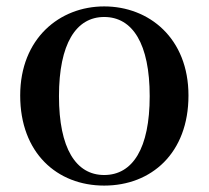

<svg xmlns="http://www.w3.org/2000/svg" viewBox="-20 -563 652 599"><path d="M305 16C452 16 568 -85 568 -265C568 -444 445 -543 305 -543C166 -543 43 -443 43 -265C43 -86 158 16 305 16ZM305 -17C217 -17 164 -100 164 -263C164 -426 217 -510 305 -510C394 -510 447 -426 447 -263C447 -100 394 -17 305 -17Z"/></svg>

Font: Noto Serif CJK JP SemiBold
Style: Regular
Weight: 600
Designer: Ryoko NISHIZUKA 西塚涼子 (kana & ideographs); Frank Grießhammer (Latin, Greek & Cyrillic); Wenlong ZHANG 张文龙 (bopomofo); San
Foundry: Adobe
Version: Version 2.001;hotconv 1.1.0;makeotfexe 2.6.0